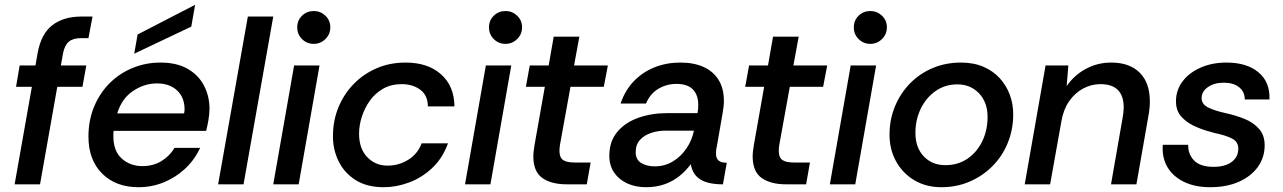

<svg xmlns="http://www.w3.org/2000/svg" viewBox="-20 -769 5351 801"><path d="M41 0 113 -407H47L62 -496H128L137 -548Q152 -629 199 -664.5Q246 -700 320 -700H366L349 -610H320Q285 -610 267.5 -595.5Q250 -581 243 -547L234 -496H340L324 -407H219L147 0Z M558 12Q463 12 406 -45Q349 -102 349 -199Q349 -268 373 -325Q397 -382 438.5 -423Q480 -464 534.5 -486Q589 -508 649 -508Q718 -508 763.5 -481.5Q809 -455 831.5 -411Q854 -367 854 -315Q854 -293 849.5 -267.5Q845 -242 840 -223H454Q453 -217 453 -211.5Q453 -206 453 -200Q453 -139 488 -107.5Q523 -76 574 -76Q619 -76 653.5 -97Q688 -118 708 -152H815Q791 -101 751.5 -64.5Q712 -28 662.5 -8Q613 12 558 12ZM469 -296H748Q749 -301 749.5 -305Q750 -309 750 -312Q750 -363 718.5 -392Q687 -421 635 -421Q582 -421 535 -389.5Q488 -358 469 -296ZM540 -545 554 -625 794 -749 778 -658Z M890 0 1014 -700H1120L996 0Z M1120 0 1207 -496H1313L1226 0ZM1289 -586Q1260 -586 1240 -606Q1220 -626 1220 -655Q1220 -684 1240 -703.5Q1260 -723 1289 -723Q1317 -723 1337.5 -703.5Q1358 -684 1358 -655Q1358 -626 1337.5 -606Q1317 -586 1289 -586Z M1581 12Q1511 12 1464 -17.5Q1417 -47 1393 -95.5Q1369 -144 1369 -200Q1369 -266 1392 -321.5Q1415 -377 1456 -419Q1497 -461 1552 -484.5Q1607 -508 1672 -508Q1765 -508 1820 -459Q1875 -410 1876 -325H1765Q1765 -371 1733.5 -394.5Q1702 -418 1656 -418Q1612 -418 1578.5 -399Q1545 -380 1523 -349Q1501 -318 1489.5 -282Q1478 -246 1478 -211Q1478 -149 1512 -113.5Q1546 -78 1597 -78Q1643 -78 1682.5 -102Q1722 -126 1739 -171H1849Q1826 -108 1782.5 -67.5Q1739 -27 1686 -7.5Q1633 12 1581 12Z M1920 0 2007 -496H2113L2026 0ZM2089 -586Q2060 -586 2040 -606Q2020 -626 2020 -655Q2020 -684 2040 -703.5Q2060 -723 2089 -723Q2117 -723 2137.5 -703.5Q2158 -684 2158 -655Q2158 -626 2137.5 -606Q2117 -586 2089 -586Z M2345 0Q2280 0 2242.5 -26.5Q2205 -53 2205 -117Q2205 -127 2206.5 -139Q2208 -151 2210 -164L2253 -407H2174L2190 -496H2269L2290 -616H2397L2375 -496H2516L2499 -407H2360L2316 -164Q2315 -157 2314.5 -151Q2314 -145 2314 -140Q2314 -112 2329 -101.5Q2344 -91 2378 -91H2444L2428 0Z M2675 12Q2632 12 2597.5 -3.5Q2563 -19 2542.5 -48.5Q2522 -78 2522 -119Q2522 -179 2555 -218.5Q2588 -258 2643 -277.5Q2698 -297 2763 -297H2890Q2892 -308 2892.5 -316Q2893 -324 2893 -331Q2893 -373 2870.5 -396Q2848 -419 2802 -419Q2761 -419 2726.5 -398.5Q2692 -378 2675 -337H2569Q2588 -393 2625 -431Q2662 -469 2711.5 -488.5Q2761 -508 2818 -508Q2875 -508 2915.5 -489.5Q2956 -471 2978 -435.5Q3000 -400 3000 -347Q3000 -335 2998.5 -324Q2997 -313 2995 -299L2970 -155Q2968 -148 2967.5 -140.5Q2967 -133 2967 -127Q2967 -109 2977.5 -99.5Q2988 -90 3012 -90L2996 0Q2934 0 2901.5 -20.5Q2869 -41 2862 -84Q2842 -57 2815 -35Q2788 -13 2753 -0.5Q2718 12 2675 12ZM2712 -75Q2753 -75 2787 -95.5Q2821 -116 2844 -150Q2867 -184 2875 -224H2757Q2725 -224 2696.5 -214.5Q2668 -205 2650 -185.5Q2632 -166 2632 -134Q2632 -103 2655 -89Q2678 -75 2712 -75Z M3260 0Q3195 0 3157.5 -26.5Q3120 -53 3120 -117Q3120 -127 3121.5 -139Q3123 -151 3125 -164L3168 -407H3089L3105 -496H3184L3205 -616H3312L3290 -496H3431L3414 -407H3275L3231 -164Q3230 -157 3229.5 -151Q3229 -145 3229 -140Q3229 -112 3244 -101.5Q3259 -91 3293 -91H3359L3343 0Z M3442 0 3529 -496H3635L3548 0ZM3611 -586Q3582 -586 3562 -606Q3542 -626 3542 -655Q3542 -684 3562 -703.5Q3582 -723 3611 -723Q3639 -723 3659.5 -703.5Q3680 -684 3680 -655Q3680 -626 3659.5 -606Q3639 -586 3611 -586Z M3908 12Q3843 12 3794.5 -17Q3746 -46 3718.5 -95.5Q3691 -145 3691 -207Q3691 -271 3714 -326Q3737 -381 3777.5 -422Q3818 -463 3872 -485.5Q3926 -508 3989 -508Q4042 -508 4082.5 -490.5Q4123 -473 4150.5 -443Q4178 -413 4192.5 -374.5Q4207 -336 4207 -292Q4207 -229 4184.5 -173.5Q4162 -118 4121 -76.5Q4080 -35 4025.5 -11.5Q3971 12 3908 12ZM3924 -80Q3976 -80 4015.5 -106.5Q4055 -133 4077.5 -179Q4100 -225 4100 -281Q4100 -342 4064.5 -379.5Q4029 -417 3974 -417Q3923 -417 3883.5 -389.5Q3844 -362 3821.5 -316Q3799 -270 3799 -214Q3799 -154 3833.5 -117Q3868 -80 3924 -80Z M4255 0 4342 -496H4437L4430 -410Q4462 -456 4510.5 -482Q4559 -508 4616 -508Q4692 -508 4734.5 -466Q4777 -424 4777 -346Q4777 -332 4775.5 -316.5Q4774 -301 4771 -285L4721 0H4615L4663 -275Q4665 -285 4666.5 -298Q4668 -311 4668 -320Q4668 -418 4571 -418Q4532 -418 4497.5 -399Q4463 -380 4439.5 -345.5Q4416 -311 4408 -263L4361 0Z M5029 12Q4965 12 4919 -10.5Q4873 -33 4850 -72.5Q4827 -112 4831 -165H4937Q4936 -126 4961.5 -99.5Q4987 -73 5043 -73Q5091 -73 5118.5 -93.5Q5146 -114 5146 -149Q5146 -178 5119 -191.5Q5092 -205 5048 -214Q5028 -219 5009 -225Q4990 -231 4972 -239Q4935 -254 4910.5 -280Q4886 -306 4886 -346Q4886 -393 4913.5 -429.5Q4941 -466 4989 -487Q5037 -508 5097 -508Q5181 -508 5230 -467.5Q5279 -427 5276 -354H5173Q5173 -386 5149.5 -405Q5126 -424 5086 -424Q5045 -424 5019 -405.5Q4993 -387 4993 -360Q4993 -334 5020.5 -320.5Q5048 -307 5093 -297Q5135 -288 5172 -273Q5209 -258 5232.5 -231.5Q5256 -205 5256 -163Q5256 -112 5227.5 -72.5Q5199 -33 5148 -10.5Q5097 12 5029 12Z"/></svg>

Font: Rethink Sans Medium
Style: Italic
Weight: 500
Italic angle: -10°
Designer: The Rethink Sans project authors (Hans Thiessen). DM Sans designed by Colophon Foundry.
Foundry: Rethink Communications LLC
Version: Version 1.001